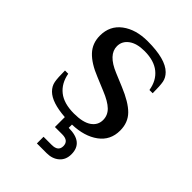

<svg xmlns="http://www.w3.org/2000/svg" viewBox="-195 -570 836 836"><g transform="rotate(45 223.0 -152.0)"><path d="M237 10V30Q327 30 327 103Q327 137 304.5 156.5Q282 176 247 176H187V135H237Q277 135 277 103Q277 70 237 70H192V9Q107 3 74 -30Q57 -47 53 -68.5Q49 -90 49 -135H69Q78 -85 112.5 -57.5Q147 -30 209 -30Q264 -30 291.5 -49Q319 -68 319 -100Q319 -129 297.5 -150Q276 -171 229 -190L169 -215Q109 -239 79 -271Q49 -303 49 -350Q49 -411 95 -445.5Q141 -480 214 -480Q324 -480 364 -440Q381 -423 385 -402Q389 -381 389 -335H369Q361 -385 327 -412.5Q293 -440 234 -440Q187 -440 160.5 -420.5Q134 -401 134 -370Q134 -318 214 -285L274 -260Q342 -232 373 -200.5Q404 -169 404 -120Q404 -60 357.5 -26Q311 8 237 10Z"/></g></svg>

Font: El Messiri
Style: Regular
Weight: 400
Designer: Mohamed Gaber
Foundry: Kief Type Foundry
Version: Version 2.006